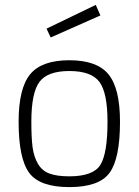

<svg xmlns="http://www.w3.org/2000/svg" viewBox="-20 -755 567 784"><path d="M470 -258Q470 -108 427.5 -49.5Q385 9 263 9Q142 9 99 -49.5Q56 -108 56 -258Q56 -394 103 -451.5Q150 -509 263 -509Q376 -509 423 -451.5Q470 -394 470 -258ZM263 -35Q361 -35 390 -82Q419 -129 419 -258Q419 -376 386 -420.5Q353 -465 263 -465Q174 -465 141 -420.5Q108 -376 108 -258Q108 -192 113 -154Q118 -116 134.5 -87Q151 -58 181.5 -46.5Q212 -35 263 -35ZM170 -638 371 -735 390 -692 187 -602Z"/></svg>

Font: TitilliumText
Style: Light
Weight: 300
Designer: Accademia di Belle Arti di Urbino and others
Foundry: Accademia di Belle Arti di Urbino and others.
Version: Version 60.001